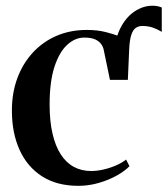

<svg xmlns="http://www.w3.org/2000/svg" viewBox="-20 -622 571 654"><path d="M415.5 -350 380.5 -392.5 369.5 -430Q370 -486 389.2 -524.5Q408.5 -563 438 -582.8Q467.5 -602.5 499 -602.5Q517 -602.5 531 -596.5V-513.5Q516.5 -522.5 500.5 -528Q484.5 -533.5 465 -533.5Q452 -533.5 442.5 -527Q433 -520.5 427.2 -503.2Q421.5 -486 420 -453.5ZM247 11Q174 11 123.5 -21.2Q73 -53.5 46.8 -111.2Q20.5 -169 20.5 -245.5Q20.5 -305.5 39 -355.5Q57.5 -405.5 91.5 -442.5Q125.5 -479.5 172.2 -499.8Q219 -520 275.5 -520Q311.5 -520 339.2 -513Q367 -506 387.5 -498Q408 -490 420.5 -487.5L415.5 -350H354.5L333.5 -451Q332 -461 325.2 -471Q318.5 -481 304.8 -487.5Q291 -494 267 -494Q235.5 -494 208.5 -469Q181.5 -444 165.2 -393.5Q149 -343 149 -265.5Q149 -209.5 158.8 -167.2Q168.5 -125 186.8 -96.5Q205 -68 231.2 -53.8Q257.5 -39.5 290 -39.5Q311 -39.5 333.5 -44.8Q356 -50 376.2 -59Q396.5 -68 409.5 -78.5L421 -56Q406 -40 378.5 -24.5Q351 -9 316.8 1Q282.5 11 247 11Z"/></svg>

Font: Merriweather 144pt SemiBold
Style: Regular
Weight: 600
Version: Version 2.100